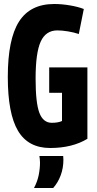

<svg xmlns="http://www.w3.org/2000/svg" viewBox="-20 -730 484 960"><path d="M19 -345Q19 -534 75 -622Q131 -710 251 -710Q289 -710 330 -703Q371 -696 399 -685L374 -560Q350 -568 320.5 -573Q291 -578 267 -578Q209 -578 183.5 -522Q158 -466 158 -337Q158 -215 177 -165.5Q196 -116 239 -116Q271 -116 290 -125V-266H226V-393H417V-36Q341 10 231 10Q121 10 70 -76Q19 -162 19 -345ZM150 210Q167 178 173.5 145.5Q180 113 180 83Q180 74 179 65.5Q178 57 177 50H296Q297 60 297 69Q297 110 283.5 146.5Q270 183 246 210Z"/></svg>

Font: Georama Condensed
Style: Bold
Weight: 700
Width: 3
Designer: Jean-Baptiste Levee
Foundry: Production Type
Version: Version 1.000